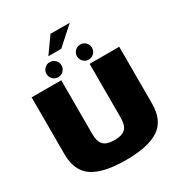

<svg xmlns="http://www.w3.org/2000/svg" viewBox="-223 -1130 1199 1283"><g transform="rotate(-30 377.0 -488.5)"><path d="M374 3.5Q546.5 3.5 629.2 -51.8Q712 -107 712 -236.5V-675H483.5V-260Q483.5 -202 459 -176.2Q434.5 -150.5 374 -150.5Q313.5 -150.5 289 -176.5Q264.5 -202.5 264.5 -260V-675H36V-236.5Q36 -107 118.8 -51.8Q201.5 3.5 374 3.5ZM258.5 -702.5Q282 -702.5 299 -719.5Q316 -736.5 316 -760.5Q316 -784.5 299 -801.5Q282 -818.5 258.5 -818.5Q234 -818.5 217 -801.5Q200 -784.5 200 -760.5Q200 -736.5 217 -719.5Q234 -702.5 258.5 -702.5ZM493 -702.5Q517.5 -702.5 534.2 -719.5Q551 -736.5 551 -760.5Q551 -784.5 534.2 -801.5Q517.5 -818.5 493 -818.5Q469.5 -818.5 452.5 -801.5Q435.5 -784.5 435.5 -760.5Q435.5 -736.5 452.2 -719.5Q469 -702.5 493 -702.5ZM270 -857H369.5L506 -979.5H357.5Z"/></g></svg>

Font: Anybody Thin Black
Style: Regular
Weight: 900
Version: Version 1.113;gftools[0.9.25]